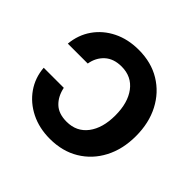

<svg xmlns="http://www.w3.org/2000/svg" viewBox="-139 -669 822 822"><g transform="rotate(45 272.0 -257.5)"><path d="M261.7 11.7Q196.8 11.7 145.5 -13.9Q94.2 -39.6 63.2 -84Q32.2 -128.4 27.8 -185.1H149.4Q158.2 -142.1 185.1 -116.5Q211.9 -90.8 260.3 -90.8Q320.8 -90.8 355 -136Q389.2 -181.2 389.2 -257.3Q389.2 -334 355 -379.4Q320.8 -424.8 260.3 -424.8Q212.4 -424.8 183.8 -398.7Q155.3 -372.6 148.4 -331.1H27.8Q33.2 -388.7 64.2 -432.9Q95.2 -477.1 146 -502.2Q196.8 -527.3 261.7 -527.3Q337.4 -527.3 394 -492.9Q450.7 -458.5 482.4 -397.7Q514.2 -336.9 514.2 -257.3Q514.2 -177.7 482.4 -117.2Q450.7 -56.6 394 -22.5Q337.4 11.7 261.7 11.7Z"/></g></svg>

Font: Inter Display SemiBold
Style: Regular
Weight: 600
Designer: Rasmus Andersson
Foundry: rsms
Version: Version 4.001;git-9221beed3